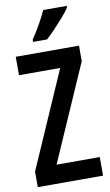

<svg xmlns="http://www.w3.org/2000/svg" viewBox="-102 -1038 595 1037"><g transform="rotate(-10 196.0 -519.5)"><path d="M376 -51H18V-136L249 -664H23V-765H370V-680L139 -153H376ZM342 -979Q329 -959 305 -931.5Q281 -904 254.5 -876Q228 -848 206 -828H129V-840Q156 -880 177 -917.5Q198 -955 213 -988H342Z"/></g></svg>

Font: Noto Sans Tamil UI ExtraCondensed SemiBold
Style: Regular
Weight: 600
Width: 2
Designer: Jelle Bosma - Monotype Design Team
Foundry: Monotype Imaging Inc.
Version: Version 2.004; ttfautohint (v1.8.4.7-5d5b)